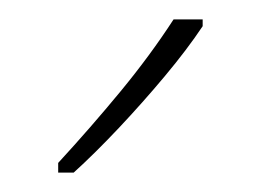

<svg xmlns="http://www.w3.org/2000/svg" viewBox="-20 -784 269 198"><path d="M189 -757Q173 -733 150 -705.5Q127 -678 102.5 -652Q78 -626 56 -606H40V-616Q74 -653 104.5 -690Q135 -727 159 -764H189Z"/></svg>

Font: Noto Sans Myanmar Condensed Thin
Style: Regular
Weight: 100
Width: 3
Designer: Monotype Design Team
Foundry: Monotype Imaging Inc.
Version: Version 2.107; ttfautohint (v1.8.4.7-5d5b)